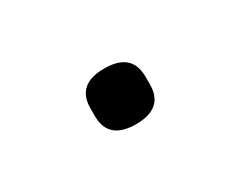

<svg xmlns="http://www.w3.org/2000/svg" viewBox="-31 -444 349 278"><g transform="rotate(-30 143.0 -304.5)"><path d="M143 -258Q97 -258 97 -298V-311Q97 -351 143 -351Q189 -351 189 -311V-298Q189 -258 143 -258Z"/></g></svg>

Font: IBM Plex Sans Cond Light
Style: Regular
Weight: 300
Width: 3
Designer: Mike Abbink, Paul van der Laan, Pieter van Rosmalen
Foundry: Bold Monday
Version: Version 1.3